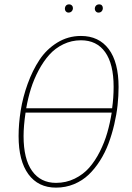

<svg xmlns="http://www.w3.org/2000/svg" viewBox="-20 -857 611 887"><path d="M295.9 -798.8Q289.1 -798.8 284.4 -804Q279.8 -809.1 279.8 -815.9Q279.8 -825.2 284.9 -831.1Q290 -836.9 299.8 -836.9Q307.1 -836.9 312 -832Q316.9 -827.1 316.9 -819.8Q316.9 -811 311.3 -804.9Q305.7 -798.8 295.9 -798.8ZM435.1 -798.8Q427.7 -798.8 422.9 -804Q418 -809.1 418 -815.9Q418 -825.2 423.6 -831.1Q429.2 -836.9 439 -836.9Q446.3 -836.9 450.7 -832Q455.1 -827.1 455.1 -819.8Q455.1 -811 449.7 -804.9Q444.3 -798.8 435.1 -798.8ZM354 -690.9Q436.5 -690.9 482.2 -630.4Q527.8 -569.8 527.8 -455.1Q527.8 -414.1 523.2 -371.1Q518.6 -328.1 507.8 -282.2Q497.1 -236.3 481.4 -194.3Q465.8 -152.3 442.1 -115Q418.5 -77.6 389.6 -50Q360.8 -22.5 322 -6.3Q283.2 9.8 238.8 9.8Q156.7 9.8 111.3 -52Q65.9 -113.8 65.9 -228Q65.9 -285.6 75.7 -346.7Q85.4 -407.7 107.9 -470Q130.4 -532.2 162.6 -580.8Q194.8 -629.4 244.6 -660.2Q294.4 -690.9 354 -690.9ZM354 -670.9Q310.5 -670.9 272.7 -652.6Q234.9 -634.3 207.8 -604Q180.7 -573.7 158.7 -532.5Q136.7 -491.2 123 -447.8Q109.4 -404.3 101.1 -356.9H498Q504.9 -406.2 504.9 -456.1Q504.9 -561.5 465.8 -616.2Q426.8 -670.9 354 -670.9ZM238.8 -12.2Q285.2 -12.2 324.7 -31.5Q364.3 -50.8 391.8 -82Q419.4 -113.3 441.2 -156.5Q462.9 -199.7 475.6 -243.9Q488.3 -288.1 496.1 -336.9H98.1Q88.9 -274.9 88.9 -228Q88.9 -122.6 128.2 -67.4Q167.5 -12.2 238.8 -12.2Z"/></svg>

Font: Fira Sans Compressed Thin
Style: Italic
Weight: 100
Width: 3
Italic angle: -8°
Designer: Carrois Corporate & Edenspiekermann AG
Foundry: Carrois Corporate GbR & Edenspiekermann AG
Version: Version 4.203;PS 004.203;hotconv 1.0.88;makeotf.lib2.5.64775